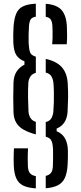

<svg xmlns="http://www.w3.org/2000/svg" viewBox="-20 -822 444 1049"><path d="M175.8 -87.7Q137.6 -97.9 110.6 -112.6Q83.7 -127.2 69.2 -150.8Q54.8 -174.3 53.7 -210.2Q52.4 -247.3 52.4 -287.5Q52.4 -327.7 53.7 -368.7Q54.8 -408.1 71.7 -432.5Q88.6 -456.9 113.6 -468.5V-487.1Q85.1 -498.1 70.3 -519.3Q55.5 -540.4 52.9 -587.4Q52.2 -608.8 52.4 -631.8Q52.6 -654.8 54.1 -678.6Q57.7 -722.6 69.1 -748.7Q80.4 -774.9 105.8 -787.2Q131.1 -799.5 175.8 -801.9V-730.8Q155.2 -727.6 147.8 -716.2Q140.3 -704.8 138.3 -679.4Q136.8 -659.8 136.3 -632.5Q135.8 -605.2 136.5 -586.4Q138.3 -554.4 144 -537.1Q149.6 -519.7 175.8 -512.3V-424.3Q154.8 -418 145.5 -402.9Q136.1 -387.7 134.9 -369.7Q132.7 -332 133.2 -290.5Q133.7 -248.9 135.7 -211.8Q137.4 -192.6 146.5 -177.6Q155.6 -162.5 175.8 -156.1ZM265.2 -580Q266.9 -595.5 267.2 -614.6Q267.4 -633.7 267.2 -650.9Q266.9 -668.2 266.4 -677.6Q265.4 -704.1 256.8 -715.8Q248.3 -727.5 229.9 -730.3V-801.4Q292 -796.6 318 -765.3Q344 -734.1 345.6 -670.1Q346.2 -652.4 346.5 -628.8Q346.7 -605.2 344.6 -580ZM229.9 206.6V138.9Q250.6 134.2 259.6 121.1Q268.6 107.9 269 82.2Q269.8 59.7 270 39.9Q270.2 20.2 269.8 -1.5Q269 -33.2 262.1 -50.9Q255.2 -68.7 229.9 -75.2V-155.1Q252.5 -160.6 261.2 -176.9Q269.8 -193.2 271.4 -211.8Q273.4 -233.5 274.2 -262.6Q274.9 -291.7 274.4 -320.3Q273.8 -348.9 271.8 -369.3Q270.2 -387.4 261.6 -403.7Q252.9 -419.9 229.9 -425.3V-500.2Q287.7 -487.6 317 -455.7Q346.3 -423.7 350 -366.9Q352.7 -322 352.1 -288.2Q351.5 -254.5 349.2 -211Q347 -177.2 332.1 -154Q317.1 -130.8 289.5 -119.6V-105Q320.1 -92.8 335.2 -65.6Q350.3 -38.3 351 1.1Q351.2 19 350.9 41.8Q350.6 64.5 349.2 81.6Q346.4 123.3 334.4 149.8Q322.5 176.3 297.3 189.7Q272.2 203.1 229.9 206.6ZM175.8 207.1Q132.8 204.6 106.9 191.9Q81 179.2 69.1 152.6Q57.1 126.1 55.3 82.2Q54.8 68.1 54.6 51.7Q54.4 35.3 54.9 18.8Q55.4 2.3 56.3 -11.5H133.1Q132.1 9.3 131.7 23Q131.3 36.8 131.6 50.8Q131.8 64.8 132.3 85.8Q133.3 111.3 143.6 124Q154 136.6 175.8 140.3Z"/></svg>

Font: Big Shoulders Stencil Text SC Thin
Style: Regular
Weight: 100
Designer: Patric King
Foundry: XO Type Co
Version: Version 2.001